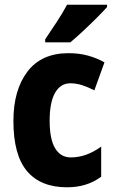

<svg xmlns="http://www.w3.org/2000/svg" viewBox="-20 -786 488 816"><path d="M265 10Q153 10 95 -58.5Q37 -127 37 -272Q37 -403 96.5 -481.5Q156 -560 271 -560Q317 -560 354.5 -549.5Q392 -539 424 -521L381 -402Q354 -416 329 -424Q304 -432 279 -432Q237 -432 214 -391.5Q191 -351 191 -273Q191 -194 214.5 -155.5Q238 -117 281 -117Q347 -117 410 -163V-35Q350 10 265 10ZM435 -756Q419 -738 391.5 -710.5Q364 -683 334 -655Q304 -627 279 -606H172V-619Q197 -656 222 -694Q247 -732 265 -766H435Z"/></svg>

Font: Noto Sans Arabic Cond ExtBd
Style: Regular
Weight: 800
Width: 3
Designer: Monotype Design Team, Nadine Chahine, Nizar Qandah and Khaled Hosny
Foundry: Monotype Imaging Inc.
Version: Version 2.012; ttfautohint (v1.8.4.7-5d5b)